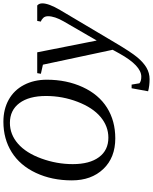

<svg xmlns="http://www.w3.org/2000/svg" viewBox="97 -800 918 1153"><g transform="rotate(-90 556.5 -223.0)"><path d="M557.1 -406.2Q557.1 -508.3 514.4 -565.7Q471.7 -623 395.5 -623Q326.2 -623 270.5 -574.5Q214.8 -525.9 181.4 -433.6Q147.9 -341.3 147.9 -245.6Q147.9 -144.5 189.7 -88.1Q231.4 -31.7 306.6 -31.7Q375 -31.7 430.9 -78.4Q486.8 -125 522 -216.3Q557.1 -307.6 557.1 -406.2ZM302.7 9.8Q187 9.8 118.7 -62Q50.3 -133.8 50.3 -251Q50.3 -371.1 95.2 -466.8Q140.1 -562.5 219.7 -612.3Q299.3 -662.1 402.3 -662.1Q477.5 -662.1 534.9 -630.1Q592.3 -598.1 623.5 -538.3Q654.8 -478.5 654.8 -401.4Q654.8 -282.2 610.4 -185.8Q565.9 -89.4 486.8 -39.8Q407.7 9.8 302.7 9.8ZM694.3 -459H819.3L890.1 -101.6L1004.9 -299.8Q1036.1 -354.5 1036.1 -394Q1036.1 -412.1 1025.9 -422.9Q1015.6 -433.6 1003.9 -437L1007.8 -459H1100.6Q1113.3 -447.8 1113.3 -428.2Q1113.3 -389.6 1072.8 -320.8L879.4 4.9Q821.3 103.5 789.8 141.4Q758.3 179.2 726.6 197.5Q694.8 215.8 658.2 215.8Q618.7 215.8 585.4 207L603.5 107.9H625.5L633.3 154.8Q646 166 673.3 166Q739.3 166 812.5 34.2L834.5 -5.9L745.1 -424.8L690.4 -437Z"/></g></svg>

Font: Tinos
Style: Italic
Weight: 400
Italic angle: -16.333°
Designer: Steve Matteson
Foundry: Monotype Imaging Inc.
Version: Version 1.32